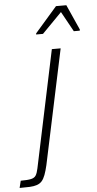

<svg xmlns="http://www.w3.org/2000/svg" viewBox="-158 -768 507 999"><g transform="rotate(-5 95.0 -268.0)"><path d="M-97 195 -88 158Q-52 158 -34 154Q-16 150 -8.5 138Q-1 126 4 102L133 -510H179L52 89Q45 119 37.5 139Q30 159 20 170.5Q10 182 -6 187.5Q-22 193 -43.5 194Q-65 195 -97 195ZM58 -593 59 -599 174 -731H228L287 -599L286 -593H255L197 -698L94 -593Z"/></g></svg>

Font: Saira SemiCondensed ExtraLight
Style: Italic
Weight: 250
Width: 4
Italic angle: -12°
Designer: Hector Gatti with collaboration of the Omnibus-Type team
Foundry: Omnibus-Type
Version: Version 1.101